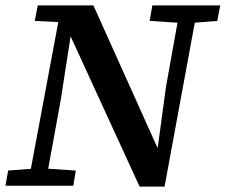

<svg xmlns="http://www.w3.org/2000/svg" viewBox="-25 -684 831 707"><path d="M-5 0 5 -56 110 -64H133L254 -56L245 0ZM77 0 199 -653H251L198 -312L141 0ZM526 -607 536 -664H786L775 -607L673 -599H650ZM590 -135 548 -83 586 -363 640 -664H704L581 3H489L230 -561L213 -566L204 -602L103 -607L114 -664H319L557 -135Z"/></svg>

Font: Source Serif 4 SemiBold
Style: Italic
Weight: 600
Italic angle: -12°
Designer: Frank Grießhammer
Foundry: Adobe Systems Incorporated
Version: Version 4.004;hotconv 1.0.116;makeotfexe 2.5.65601